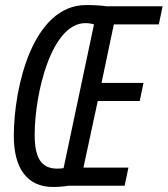

<svg xmlns="http://www.w3.org/2000/svg" viewBox="-20 -739 667 764"><path d="M191 5C218 5 242 2 255 0H476L491 -72H312L369 -337H536L551 -409H384L433 -642H612L627 -714H403C385 -717 354 -719 323 -719C111 -719 35 -394 35 -197C35 -72 86 5 191 5ZM208 -68C143 -68 118 -112 118 -203C118 -366 184 -647 320 -647C337 -647 346 -644 354 -642L233 -70C228 -69 219 -68 208 -68Z"/></svg>

Font: Noto Sans ExtraCondensed
Style: Italic
Weight: 400
Width: 2
Italic angle: -12°
Designer: Monotype Design Team
Foundry: Monotype Imaging Inc.
Version: Version 2.013